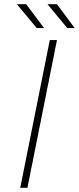

<svg xmlns="http://www.w3.org/2000/svg" viewBox="-20 -890 374 910"><path d="M76 0 216 -700H250L110 0ZM154 -757 60 -870H104L189 -757ZM299 -757 205 -870H250L334 -757Z"/></svg>

Font: Montserrat ExtraLight
Style: Italic
Weight: 200
Italic angle: -11.3°
Designer: Julieta Ulanovsky
Foundry: Julieta Ulanovsky
Version: Version 9.000; ttfautohint (v1.8.4.7-5d5b)